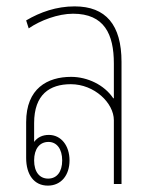

<svg xmlns="http://www.w3.org/2000/svg" viewBox="-20 -577 482 602"><path d="M130 5C172 5 198 -28 198 -74C198 -120 172 -154 133 -154C113 -154 97 -146 87 -132V-191C87 -281 136 -313 202 -313C276 -313 337 -254 337 -200V0H361V-383C361 -499 312 -557 214 -557C157 -557 106 -539 62 -513L70 -488C106 -513 162 -534 209 -534C307 -534 337 -470 337 -378V-269H335C307 -311 254 -336 203 -336C129 -336 62 -300 62 -194V-82C62 -29 87 5 130 5ZM131 -17C104 -17 87 -38 87 -74C87 -110 104 -132 132 -132C158 -132 175 -110 175 -74C175 -38 158 -17 131 -17Z"/></svg>

Font: Noto Sans Thai Looped Condensed Thin
Style: Regular
Weight: 100
Width: 3
Designer: Sasikarn Vongin, Ben Mitchell
Foundry: The Fontpad Ltd
Version: Version 1.001